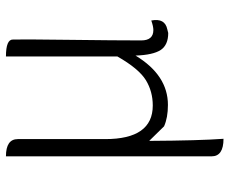

<svg xmlns="http://www.w3.org/2000/svg" viewBox="-83 -490 772 646"><g transform="rotate(-90 303.0 -167.0)"><path d="M159 199Q100 199 100 159V-533Q158 -533 158 -493V-199Q158 -39 271 -39Q318 -39 356 -62Q395 -86 436 -158V-533Q494 -533 493 -509Q494 -480 492 -321Q490 -162 490 -78Q490 -37 525 -37Q537 -37 557 -44Q566 2 527 10L515 13Q475 13 458 -12Q441 -38 439 -97Q373 12 273 12Q230 12 201 -1L152 -51Q153 117 159 199Z"/></g></svg>

Font: Swei Half Moon CJK SC
Style: Light
Weight: 300
Version: Version 2.071